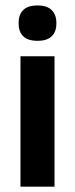

<svg xmlns="http://www.w3.org/2000/svg" viewBox="-20 -702 282 722"><path d="M57 0V-490.5H185V0ZM121 -548.5Q84.5 -548.5 67.2 -565.8Q50 -583 50 -613.5V-616Q50 -646.5 67.2 -664Q84.5 -681.5 121 -681.5Q157 -681.5 174.5 -664Q192 -646.5 192 -616V-613.5Q192 -582.5 174.5 -565.5Q157 -548.5 121 -548.5Z"/></svg>

Font: Anek Telugu SemiBold
Style: Regular
Weight: 600
Designer: Omkar Bhoir (Telugu), Yesha Goshar (Latin)
Foundry: Ek Type
Version: Version 1.003